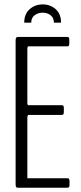

<svg xmlns="http://www.w3.org/2000/svg" viewBox="-20 -874 376 894"><path d="M92.8 -768.6Q92.8 -809.1 118.2 -831.3Q143.6 -853.5 179.2 -853.5Q213.9 -853.5 239 -831.5Q264.2 -809.6 264.2 -768.6H231Q231 -791 215.6 -803Q200.2 -814.9 178.7 -814.9Q156.7 -814.9 141.1 -803Q125.5 -791 125.5 -768.6ZM64 0Q59.6 0 57.6 -0.7Q55.7 -1.5 54.2 -5.4Q52.7 -9.3 52.7 -17.1V-685.1Q52.7 -695.3 55.4 -698.7Q58.1 -702.1 64 -702.1H291.5Q297.9 -702.1 300.3 -699.7Q302.7 -697.3 302.7 -687V-673.3Q302.7 -666 301 -662.6Q299.3 -659.2 297.6 -658.7Q295.9 -658.2 291.5 -658.2H112.3Q107.4 -658.2 107.4 -644.5V-391.1Q107.4 -389.6 108.6 -387Q109.9 -384.3 110.4 -384.3H266.1Q272.5 -384.3 274.9 -381.6Q277.3 -378.9 277.3 -369.1V-355Q277.3 -344.7 274.9 -341.8Q272.5 -338.9 266.1 -338.9H110.8Q110.4 -338.9 108.9 -334.5Q107.4 -330.1 107.4 -328.6V-43.9H292.5Q296.9 -43.9 298.6 -43.5Q300.3 -43 302 -39.6Q303.7 -36.1 303.7 -28.8V-15.1Q303.7 -4.9 301.3 -2.4Q298.8 0 292.5 0Z"/></svg>

Font: BenchNine Light
Style: Regular
Weight: 300
Version: Version 1 ; ttfautohint (v0.92.18-e454-dirty) -l 8 -r 50 -G 